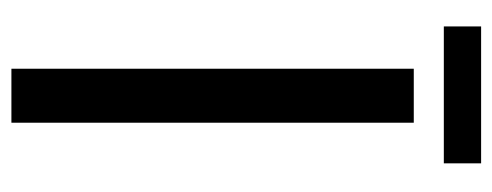

<svg xmlns="http://www.w3.org/2000/svg" viewBox="-290 -594 884 345"><g transform="rotate(90 152.5 -422.0)"><path d="M104 -723H201V0H104ZM28 -844H274V-777H28Z"/></g></svg>

Font: Synthetic
Style: Regular
Weight: 400
Designer: Santiago Orozco
Foundry: Typemade
Version: Version 2.000; ttfautohint (v1.8.4.7-5d5b)